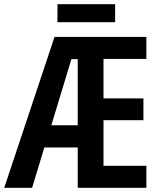

<svg xmlns="http://www.w3.org/2000/svg" viewBox="-22 -889 757 909"><path d="M671 0H346V-191H188L130 0H-2L236 -714H671V-610H468V-423H657V-320H468V-104H671ZM221 -296H346V-609H316ZM523 -869V-784H250V-869Z"/></svg>

Font: Avrile Sans Condensed SemiBold
Style: Regular
Weight: 600
Width: 3
Designer: Monotype Design Team
Foundry: Monotype Imaging Inc.
Version: Version 2.001;September 10, 2019;FontCreator 11.5.0.2425 64-